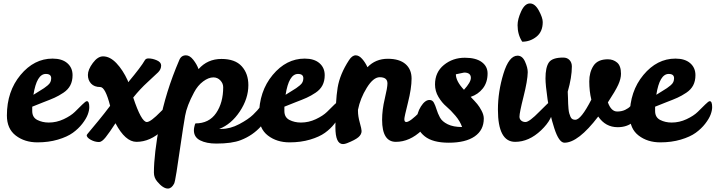

<svg xmlns="http://www.w3.org/2000/svg" viewBox="-20 -820 4152 1114"><path d="M263 -109Q308 -109 349.5 -128.5Q391 -148 414.5 -171Q438 -194 457.5 -213.5Q477 -233 484 -233Q498 -233 498 -198Q498 -179 489 -155Q480 -131 457.5 -102Q435 -73 402.5 -49.5Q370 -26 316 -10Q262 6 197 6Q123 6 71.5 -33.5Q20 -73 20 -150Q20 -290 99 -385Q178 -480 285 -480Q340 -480 370.5 -453.5Q401 -427 401 -384Q401 -350 388 -325Q375 -300 348 -282Q321 -264 296.5 -253Q272 -242 231 -226.5Q190 -211 167 -201V-176Q167 -139 196.5 -124Q226 -109 263 -109ZM246 -391Q193 -391 174 -270Q186 -278 206 -290Q226 -302 235.5 -308.5Q245 -315 256.5 -324.5Q268 -334 272.5 -344Q277 -354 277 -366Q277 -391 246 -391Z M555 4Q530 4 506.5 -9Q483 -22 483 -36Q483 -38 499.5 -57.5Q516 -77 551 -119.5Q586 -162 619 -206Q591 -315 562 -315Q527 -315 508.5 -335Q490 -355 490 -385Q490 -416 518.5 -454.5Q547 -493 578 -493Q618 -493 655.5 -453.5Q693 -414 721 -353L724 -343Q800 -434 820 -470Q826 -481 841 -481Q865 -481 890 -470Q915 -459 915 -440Q915 -418 897.5 -400.5Q880 -383 836.5 -343.5Q793 -304 753 -254Q800 -112 832 -112Q854 -112 913 -172.5Q972 -233 979 -233Q993 -233 993 -198Q993 -131 922.5 -64Q852 3 772 3Q707 3 650 -105Q615 -51 593 -23.5Q571 4 555 4Z M1265 -478Q1344 -478 1382.5 -435.5Q1421 -393 1421 -326Q1421 -248 1371.5 -173.5Q1322 -99 1252 -72H1264Q1316 -72 1368.5 -100Q1421 -128 1448 -154Q1475 -180 1493 -204Q1515 -233 1529 -233Q1543 -233 1543 -197Q1543 -142 1495 -88Q1447 -34 1377 -7Q1326 13 1235 13Q1178 13 1141.5 -5.5Q1105 -24 1105 -64Q1105 -72 1107 -82Q1109 -92 1111 -98L1114 -104Q1193 -104 1234 -164Q1275 -224 1275 -314Q1275 -336 1258.5 -353.5Q1242 -371 1218 -371Q1190 -371 1158.5 -347.5Q1127 -324 1106 -284Q1064 -206 1054 -148Q1043 -85 1028.5 15.5Q1014 116 1004.5 176.5Q995 237 990 246Q975 274 954 274Q926 274 892 233Q873 211 873 181Q873 75 906.5 -105Q940 -285 1020 -471Q1031 -499 1059 -499Q1081 -499 1101.5 -473Q1122 -447 1132 -419Q1184 -478 1265 -478Z M1726 -109Q1771 -109 1812.5 -128.5Q1854 -148 1877.5 -171Q1901 -194 1920.5 -213.5Q1940 -233 1947 -233Q1961 -233 1961 -198Q1961 -179 1952 -155Q1943 -131 1920.5 -102Q1898 -73 1865.5 -49.5Q1833 -26 1779 -10Q1725 6 1660 6Q1586 6 1534.5 -33.5Q1483 -73 1483 -150Q1483 -290 1562 -385Q1641 -480 1748 -480Q1803 -480 1833.5 -453.5Q1864 -427 1864 -384Q1864 -350 1851 -325Q1838 -300 1811 -282Q1784 -264 1759.5 -253Q1735 -242 1694 -226.5Q1653 -211 1630 -201V-176Q1630 -139 1659.5 -124Q1689 -109 1726 -109ZM1709 -391Q1656 -391 1637 -270Q1649 -278 1669 -290Q1689 -302 1698.5 -308.5Q1708 -315 1719.5 -324.5Q1731 -334 1735.5 -344Q1740 -354 1740 -366Q1740 -391 1709 -391Z M2197 -125Q2197 -183 2212.5 -247.5Q2228 -312 2228 -336Q2228 -372 2183 -372Q2146 -372 2108 -310.5Q2070 -249 2057 -183V-176Q2057 -146 2067.5 -108.5Q2078 -71 2078 -60Q2078 -40 2059.5 -24Q2041 -8 1993 11Q1980 16 1970 16Q1926 16 1926 -82Q1926 -233 1939 -311.5Q1952 -390 2005 -471Q2023 -499 2044 -499Q2063 -499 2081.5 -478Q2100 -457 2112 -430Q2159 -479 2230 -479Q2297 -479 2332.5 -448.5Q2368 -418 2368 -364Q2368 -308 2347 -224.5Q2326 -141 2326 -129Q2326 -112 2337 -112Q2359 -112 2418 -172.5Q2477 -233 2484 -233Q2498 -233 2498 -198Q2498 -131 2427.5 -64Q2357 3 2277 3Q2197 3 2197 -125Z M2809 -394Q2809 -342 2781.5 -307Q2754 -272 2711 -258Q2736 -232 2749 -216.5Q2762 -201 2774.5 -177Q2787 -153 2787 -132Q2787 -65 2734 -28.5Q2681 8 2584 8Q2491 8 2444.5 -29Q2398 -66 2398 -119Q2398 -164 2422 -202Q2446 -240 2472 -240Q2489 -240 2497.5 -224Q2506 -208 2513 -185Q2520 -162 2532.5 -138.5Q2545 -115 2577.5 -99Q2610 -83 2661 -83Q2650 -116 2622.5 -148.5Q2595 -181 2569.5 -202.5Q2544 -224 2524 -257.5Q2504 -291 2504 -330Q2504 -401 2555.5 -443Q2607 -485 2677 -485Q2741 -485 2775 -460Q2809 -435 2809 -394ZM2625 -389Q2625 -349 2672 -299Q2712 -343 2712 -368Q2712 -399 2673 -399Z M2969 3Q2869 3 2869 -184Q2869 -288 2901 -392.5Q2933 -497 2983 -497Q3011 -497 3026.5 -462Q3042 -427 3042 -401Q3041 -352 3017.5 -259Q2994 -166 2994 -143Q2994 -129 3004 -120.5Q3014 -112 3029 -112Q3051 -112 3110 -172.5Q3169 -233 3176 -233Q3190 -233 3190 -198Q3190 -131 3119.5 -64Q3049 3 2969 3ZM3010 -578Q2983 -619 2983 -674Q2983 -709 3004 -754.5Q3025 -800 3055 -800Q3084 -800 3106.5 -758.5Q3129 -717 3129 -692Q3129 -636 3092.5 -607Q3056 -578 3010 -578Z M3255 8Q3223 8 3196 -76Q3169 -160 3157 -243.5Q3145 -327 3145 -365Q3145 -429 3164.5 -457.5Q3184 -486 3248 -486Q3271 -486 3284.5 -471.5Q3298 -457 3298 -434Q3298 -372 3274 -288Q3275 -274 3275.5 -252.5Q3276 -231 3276.5 -218Q3277 -205 3278.5 -188.5Q3280 -172 3283 -162Q3286 -152 3290 -142.5Q3294 -133 3301 -129Q3308 -125 3318 -125Q3351 -125 3411 -242Q3399 -290 3399 -348Q3399 -401 3423.5 -438.5Q3448 -476 3507 -476Q3538 -476 3560.5 -457Q3583 -438 3583 -392Q3583 -363 3567 -328Q3551 -293 3507 -226Q3526 -173 3561 -173Q3587 -173 3607 -182.5Q3627 -192 3637 -203.5Q3647 -215 3657 -224.5Q3667 -234 3675 -234Q3689 -234 3689 -198Q3689 -142 3653.5 -112Q3618 -82 3564 -82Q3493 -82 3451 -144Q3335 8 3255 8Z M3877 -109Q3922 -109 3963.5 -128.5Q4005 -148 4028.5 -171Q4052 -194 4071.5 -213.5Q4091 -233 4098 -233Q4112 -233 4112 -198Q4112 -179 4103 -155Q4094 -131 4071.5 -102Q4049 -73 4016.5 -49.5Q3984 -26 3930 -10Q3876 6 3811 6Q3737 6 3685.5 -33.5Q3634 -73 3634 -150Q3634 -290 3713 -385Q3792 -480 3899 -480Q3954 -480 3984.5 -453.5Q4015 -427 4015 -384Q4015 -350 4002 -325Q3989 -300 3962 -282Q3935 -264 3910.5 -253Q3886 -242 3845 -226.5Q3804 -211 3781 -201V-176Q3781 -139 3810.5 -124Q3840 -109 3877 -109ZM3860 -391Q3807 -391 3788 -270Q3800 -278 3820 -290Q3840 -302 3849.5 -308.5Q3859 -315 3870.5 -324.5Q3882 -334 3886.5 -344Q3891 -354 3891 -366Q3891 -391 3860 -391Z"/></svg>

Font: LeckerliOne
Style: Regular
Weight: 400
Designer: Gesine Todt
Foundry: Gesine Todt
Version: Version 1.000